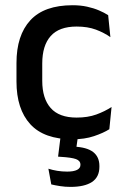

<svg xmlns="http://www.w3.org/2000/svg" viewBox="-20 -521 476 734"><path d="M257.5 11.5Q148.5 11.5 95.8 -46.2Q43 -104 43 -209.5V-280Q43 -386 96 -443.5Q149 -501 257.5 -501Q287.5 -501 312.8 -495.5Q338 -490 358.5 -481.2Q379 -472.5 393.5 -463L402 -379Q378 -396 346.5 -407.8Q315 -419.5 273 -419.5Q206 -419.5 173.8 -383.2Q141.5 -347 141.5 -278V-212Q141.5 -144.5 173.8 -108Q206 -71.5 273 -71.5Q315.5 -71.5 348 -83.2Q380.5 -95 406.5 -112L398 -27Q375 -12.5 339.2 -0.5Q303.5 11.5 257.5 11.5ZM213 -10.5H279.5L268.5 67.5L227.5 40Q236 39.5 244.5 39.2Q253 39 261.5 39.5Q311.5 41.5 335.8 60Q360 78.5 360 113.5V116.5Q360 156 331.5 174.8Q303 193.5 249.5 193.5Q229 193.5 209.8 190.5Q190.5 187.5 176 184L165 124Q180.5 129 198.8 132Q217 135 237 135Q261.5 135 274.5 128.5Q287.5 122 287.5 109.5V108.5Q287.5 93.5 270.5 87.2Q253.5 81 211 78.5Q206 78 204 78Q202 78 202 78Z"/></svg>

Font: Anek Devanagari Medium
Style: Regular
Weight: 500
Designer: Kailash Malviya (Devanagari) & Yesha Goshar (Latin)
Foundry: Ek Type
Version: Version 1.003